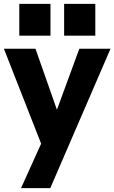

<svg xmlns="http://www.w3.org/2000/svg" viewBox="-22 -760 587 985"><path d="M86 205 189 -23 -2 -510H160L270 -197L385 -510H545L236 205ZM307 -577V-740H467V-577ZM77 -577V-740H237V-577Z"/></svg>

Font: Instrument Sans
Style: Bold
Weight: 700
Designer: Rodrigo Fuenzalida
Foundry: fragTYPE
Version: Version 1.000; ttfautohint (v1.8.4.7-5d5b);gftools[0.9.28]